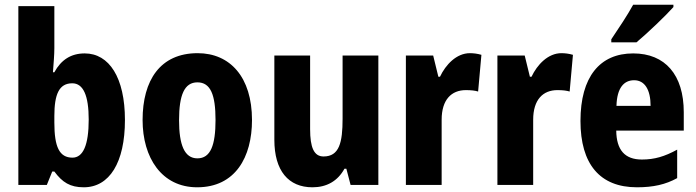

<svg xmlns="http://www.w3.org/2000/svg" viewBox="-20 -786 2960 816"><path d="M211 -581V-760H58V0H179L202 -57H211C245 -11 278 10 336 10C445 10 511 -95 511 -276C511 -456 444 -559 340 -559C282 -559 240 -532 211 -479H205C208 -519 211 -554 211 -581ZM287 -432C334 -432 357 -380 357 -278C357 -169 333 -116 288 -116C232 -116 211 -162 211 -265V-293C211 -385 231 -432 287 -432Z M1051 -276C1051 -458 958 -560 820 -560C661 -560 586 -445 586 -276C586 -116 667 10 818 10C980 10 1051 -118 1051 -276ZM741 -275C741 -383 764 -436 819 -436C875 -436 896 -383 896 -276C896 -169 875 -113 819 -113C764 -113 741 -170 741 -275Z M1588 -550H1436V-282C1436 -180 1422 -121 1355 -121C1314 -121 1298 -160 1298 -237V-550H1146V-192C1146 -60 1206 10 1308 10C1368 10 1415 -16 1444 -69H1452L1470 0H1588Z M1977 -560C1920 -560 1874 -511 1850 -460H1843L1821 -550H1705V0H1857V-277C1857 -363 1899 -403 1960 -403C1983 -403 1999 -401 2012 -397L2026 -553C2009 -558 1992 -560 1977 -560Z M2366 -560C2309 -560 2263 -511 2239 -460H2232L2210 -550H2094V0H2246V-277C2246 -363 2288 -403 2349 -403C2372 -403 2388 -401 2401 -397L2415 -553C2398 -558 2381 -560 2366 -560Z M2842 -756V-766H2671C2647 -722 2611 -668 2578 -619V-606H2685C2735 -648 2810 -720 2842 -756ZM2671 -559C2529 -559 2447 -459 2447 -272C2447 -89 2529 10 2687 10C2757 10 2809 -2 2858 -29V-150C2805 -121 2762 -108 2708 -108C2635 -108 2600 -149 2599 -231H2886V-309C2886 -468 2807 -559 2671 -559ZM2675 -445C2720 -445 2745 -405 2745 -336H2600C2602 -413 2632 -445 2675 -445Z"/></svg>

Font: Noto Sans Lao Looped Condensed ExtraBold
Style: Regular
Weight: 800
Width: 3
Designer: Mark Frömberg, Ben Mitchell
Foundry: The Fontpad Ltd
Version: Version 1.002